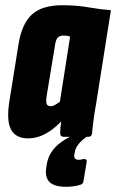

<svg xmlns="http://www.w3.org/2000/svg" viewBox="-20 -523 444 734"><path d="M88 6Q40 6 22 -28Q4 -62 16 -137L51 -355Q64 -434 103 -468.5Q142 -503 218 -503Q272 -503 318 -495Q364 -487 404 -484L348 -130Q342 -97 338 -67Q334 -37 332 -14Q331 0 318 0H224Q210 0 210 -14Q210 -23 211 -35Q212 -47 214 -59Q185 -28 153 -11Q121 6 88 6ZM175 -117Q182 -117 190.5 -122Q199 -127 209 -134L248 -383Q240 -386 234.5 -386.5Q229 -387 222 -387Q208 -387 200.5 -379Q193 -371 190 -348L158 -154Q155 -134 158.5 -125.5Q162 -117 175 -117ZM232 191Q187 191 169 172.5Q151 154 157 117L159 104Q167 59 203.5 28.5Q240 -2 312 -28L326 -11Q294 11 281 27Q268 43 266 60L264 67Q261 88 281 88Q286 88 290.5 87Q295 86 299 85Q305 84 309 87Q313 90 311 98L299 170Q298 181 285 184Q271 188 258.5 189.5Q246 191 232 191Z"/></svg>

Font: Sofia Sans Extra Condensed Black
Style: Italic
Weight: 900
Italic angle: -9°
Version: Version 4.100